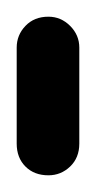

<svg xmlns="http://www.w3.org/2000/svg" viewBox="-20 -210 115 230"><path d="M0 -38H75V-153H0ZM38 -75Q21 -75 10.5 -64Q0 -53 0 -38Q0 -21 10.5 -10.5Q21 0 38 0Q53 0 64 -10.5Q75 -21 75 -38Q75 -53 64 -64Q53 -75 38 -75ZM38 -190Q21 -190 10.5 -179Q0 -168 0 -153Q0 -136 10.5 -125.5Q21 -115 38 -115Q53 -115 64 -125.5Q75 -136 75 -153Q75 -168 64 -179Q53 -190 38 -190Z"/></svg>

Font: Wavefont Medium
Style: Regular
Weight: 500
Version: Version 3.004;gftools[0.9.33]